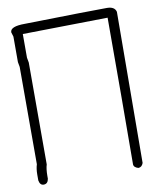

<svg xmlns="http://www.w3.org/2000/svg" viewBox="-79 -754 658 812"><g transform="rotate(-10 250.0 -348.5)"><path d="M435.5 -693.4Q468.8 -693.4 474.6 -669.9Q474.6 -602.1 470.7 -21.5Q464.4 -3.9 449.2 -3.9Q429.7 -9.8 429.7 -23.4Q431.6 -282.7 431.6 -652.3Q393.6 -652.3 66.4 -646.5V-544.9Q70.3 -525.9 70.3 -523.4V-85.9Q64.5 -67.4 64.5 -37.1V-25.4Q61 -3.9 43 -3.9Q27.3 -3.9 23.4 -25.4V-50.8Q23.4 -74.7 29.3 -93.8V-511.7Q29.3 -514.2 25.4 -533.2V-642.6L19.5 -662.1Q19.5 -687.5 82 -687.5Q369.1 -693.4 435.5 -693.4Z"/></g></svg>

Font: CEF Fonts CJK Mono
Style: Regular
Weight: 400
Designer: PartyBoss (派对大魔王)
Version: Release 2.25